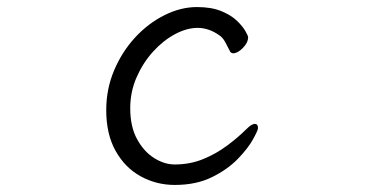

<svg xmlns="http://www.w3.org/2000/svg" viewBox="-20 -506 1040 544"><path d="M711 -143Q711 -137 697 -111.5Q683 -86 654 -56Q625 -26 580.5 -4Q536 18 475 18Q423 18 378.5 -6.5Q334 -31 307.5 -78.5Q281 -126 281 -194Q281 -254 303.5 -307Q326 -360 363 -400Q400 -440 446 -463Q492 -486 538 -486Q579 -486 607 -474.5Q635 -463 651.5 -447Q668 -431 675.5 -417.5Q683 -404 683 -401Q683 -385 668 -370Q653 -355 641 -355Q635 -355 632 -360Q625 -374 618 -387Q611 -400 600 -407Q571 -427 540 -427Q509 -427 475.5 -409Q442 -391 413.5 -359.5Q385 -328 367 -287Q349 -246 349 -199Q349 -147 368.5 -111.5Q388 -76 417 -58Q446 -40 475 -40Q518 -40 555 -55Q592 -70 623.5 -93.5Q655 -117 678 -140Q693 -155 702 -155Q711 -155 711 -143Z"/></svg>

Font: Moon Stars Kai T
Style: Regular
Weight: 400
Designer: GuiWonder
Version: Version 1.101